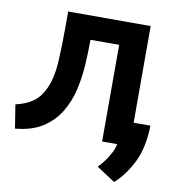

<svg xmlns="http://www.w3.org/2000/svg" viewBox="-82 -605 781 857"><g transform="rotate(10 308.0 -176.0)"><path d="M408 -426V12H476Q473 32 460.5 55Q448 78 433.5 97Q419 116 408 126L492 181Q540 138 573 71.5Q606 5 608 -95H532V-533H158V-459Q158 -381 154 -307.5Q150 -234 128 -184Q109 -141 78 -118Q47 -95 -2 -84L15 23Q91 16 139.5 -15.5Q188 -47 216.5 -94.5Q245 -142 258 -198.5Q271 -255 274.5 -314Q278 -373 278 -426Z"/></g></svg>

Font: Repo DemiBold
Style: Regular
Weight: 600
Designer: Stefan Peev
Foundry: Context Ltd
Version: Version 1.502